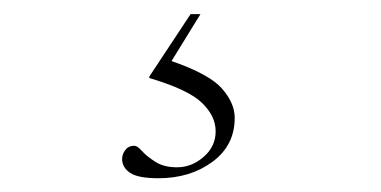

<svg xmlns="http://www.w3.org/2000/svg" viewBox="-20 -20 540 272"><path d="M204.5 232.5Q175.5 232.5 164.2 224.8Q153 217 153 205.5Q153 198.5 157.5 192.5Q162 186.5 170.5 186.5Q174.5 186.5 181.2 194Q188 201.5 200 209.2Q212 217 231 217Q251.5 217 268.5 202.2Q285.5 187.5 285.5 166Q285.5 144.5 266.2 125.8Q247 107 191.5 90.5V88.5L250 0H264L223 66.5Q276.5 85 294.5 105.5Q312.5 126 312.5 147Q312.5 186 281 209.2Q249.5 232.5 204.5 232.5Z"/></svg>

Font: Newsreader 72pt ExtraLight
Style: Regular
Weight: 275
Designer: Hugues Gentile
Foundry: Production Type
Version: Version 1.003; ttfautohint (v1.8.3)